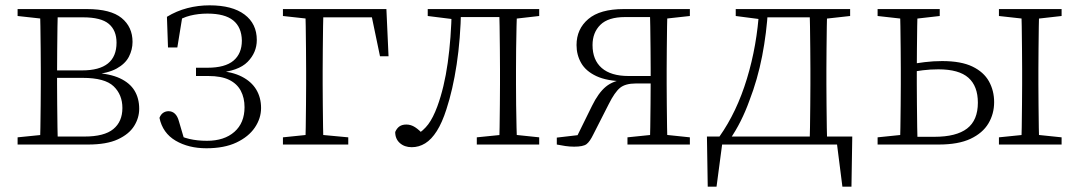

<svg xmlns="http://www.w3.org/2000/svg" viewBox="-20 -542 4067 720"><path d="M46 0V-27L155 -38L163 -30H297Q371 -30 405 -58Q439 -86 439 -137Q439 -187 406 -218.5Q373 -250 290 -250H163V-278H288Q417 -278 417 -382Q417 -428 388 -452.5Q359 -477 291 -477H163L155 -470L46 -482V-508H306Q395 -508 436 -474.5Q477 -441 477 -385Q477 -356 463.5 -329.5Q450 -303 417.5 -285Q385 -267 328 -262L331 -269Q392 -266 429.5 -248.5Q467 -231 484.5 -202Q502 -173 502 -134Q502 -100 483 -69.5Q464 -39 422 -19.5Q380 0 310 0ZM130 0Q131 -24 131.5 -64.5Q132 -105 132.5 -148.5Q133 -192 133 -226V-283Q133 -316 132.5 -359.5Q132 -403 131.5 -443.5Q131 -484 130 -508H197Q196 -484 195.5 -443Q195 -402 194.5 -355Q194 -308 194 -267V-226Q194 -192 194.5 -148.5Q195 -105 195.5 -64.5Q196 -24 197 0Z M754 14Q687 14 638.5 -14.5Q590 -43 578 -100Q583 -113 592 -119Q601 -125 612 -125Q626 -125 636 -115.5Q646 -106 651 -87L674 -9L629 -45Q660 -28 690 -21Q720 -14 756 -14Q821 -14 859 -47.5Q897 -81 897 -140Q897 -175 883 -201.5Q869 -228 839.5 -242.5Q810 -257 761 -257H715V-288H758Q824 -288 855.5 -314.5Q887 -341 887 -390Q886 -440 854.5 -465.5Q823 -491 758 -491Q724 -491 693.5 -483.5Q663 -476 633 -456L665 -487L645 -364H610L606 -479Q642 -501 682.5 -511.5Q723 -522 766 -522Q851 -522 897 -487.5Q943 -453 943 -392Q943 -345 908.5 -310Q874 -275 794 -269L796 -277Q851 -273 887 -254.5Q923 -236 941 -206Q959 -176 959 -137Q959 -98 935.5 -63.5Q912 -29 866.5 -7.5Q821 14 754 14Z M1125 0Q1126 -24 1126.5 -64.5Q1127 -105 1127.5 -148.5Q1128 -192 1128 -226V-275Q1128 -312 1127.5 -357Q1127 -402 1126.5 -443Q1126 -484 1125 -508H1193Q1192 -484 1191.5 -443Q1191 -402 1190.5 -357Q1190 -312 1190 -275V-226Q1190 -192 1190.5 -148.5Q1191 -105 1191.5 -64.5Q1192 -24 1193 0ZM1158 -477V-508H1429L1437 -331H1405L1369 -504L1400 -477ZM1041 0V-27L1148 -38H1168L1286 -27V0ZM1041 -482V-508H1158V-470H1150Z M1524 10Q1497 10 1479.5 -5.5Q1462 -21 1462 -47Q1468 -61 1478 -68Q1488 -75 1504 -75Q1521 -75 1536.5 -65Q1552 -55 1570 -35V-26H1540V-35Q1568 -52 1586 -76Q1604 -100 1620 -143Q1646 -214 1659 -306.5Q1672 -399 1674 -508H1709Q1707 -396 1692.5 -300.5Q1678 -205 1654 -132Q1638 -82 1618 -50.5Q1598 -19 1574.5 -4.5Q1551 10 1524 10ZM1584 -482V-508H1687V-470H1680ZM1689 -478V-508H1881V-478ZM1768 0V-27L1877 -38H1897L2002 -27V0ZM1852 0Q1853 -24 1853.5 -64.5Q1854 -105 1854.5 -148.5Q1855 -192 1855 -226V-283Q1855 -316 1854.5 -359.5Q1854 -403 1853.5 -443.5Q1853 -484 1852 -508H1919Q1918 -484 1917 -443.5Q1916 -403 1915.5 -359.5Q1915 -316 1915 -283V-226Q1915 -192 1915.5 -148.5Q1916 -105 1917 -64.5Q1918 -24 1919 0ZM1885 -470V-508H2002V-482L1897 -470Z M2319 -508H2567V-482L2458 -470L2450 -478H2324Q2261 -478 2231.5 -449Q2202 -420 2202 -373Q2202 -317 2236.5 -287Q2271 -257 2337 -257H2450V-229H2365Q2325 -229 2305 -212.5Q2285 -196 2263 -152L2205 -38Q2192 -11 2179.5 -1.5Q2167 8 2133 8Q2116 8 2099.5 5.5Q2083 3 2068 0V-26L2171 -38L2137 -17L2200 -145Q2224 -194 2252 -217Q2280 -240 2326 -245L2321 -237Q2256 -238 2216.5 -256.5Q2177 -275 2159.5 -305.5Q2142 -336 2142 -373Q2142 -433 2186 -470.5Q2230 -508 2319 -508ZM2417 0Q2418 -24 2418.5 -65Q2419 -106 2419.5 -152Q2420 -198 2420 -237V-283Q2420 -316 2419.5 -359.5Q2419 -403 2418.5 -443.5Q2418 -484 2417 -508H2483Q2482 -484 2481.5 -443.5Q2481 -403 2480.5 -359.5Q2480 -316 2480 -283V-226Q2480 -192 2480.5 -148.5Q2481 -105 2481.5 -64.5Q2482 -24 2483 0ZM2333 0V-27L2440 -38H2462L2567 -27V0Z M3143 0H2665L2691 -23L2667 158H2634L2631 -30H3176L3173 158H3139L3116 -23ZM3016 0Q3017 -24 3017.5 -64.5Q3018 -105 3018.5 -148.5Q3019 -192 3019 -226V-283Q3019 -316 3018.5 -359.5Q3018 -403 3017.5 -443.5Q3017 -484 3016 -508H3082Q3081 -484 3080.5 -443.5Q3080 -403 3079.5 -359.5Q3079 -316 3079 -283V-226Q3079 -192 3079.5 -148.5Q3080 -105 3080.5 -64.5Q3081 -24 3082 0ZM2739 -482V-508H2841V-470H2831ZM3049 -470V-508H3168V-482L3060 -470ZM2678 -30Q2743 -122 2781 -247Q2819 -372 2827 -508H2860Q2855 -419 2838 -331.5Q2821 -244 2790 -164Q2776 -125 2757.5 -88Q2739 -51 2716 -18V-6ZM2841 -477V-508H3051V-477Z M3380 0V-29H3484Q3566 -29 3606.5 -60Q3647 -91 3647 -157Q3647 -219 3611.5 -250.5Q3576 -282 3499 -282Q3469 -282 3440.5 -278.5Q3412 -275 3383 -269V-300Q3415 -305 3447.5 -309Q3480 -313 3513 -313Q3584 -313 3626.5 -292.5Q3669 -272 3688.5 -237Q3708 -202 3708 -159Q3708 -115 3686.5 -79Q3665 -43 3619.5 -21.5Q3574 0 3500 0ZM3355 0Q3356 -24 3356.5 -64.5Q3357 -105 3357.5 -148.5Q3358 -192 3358 -226V-283Q3358 -316 3357.5 -359.5Q3357 -403 3356.5 -443.5Q3356 -484 3355 -508H3421Q3420 -484 3419.5 -443.5Q3419 -403 3418.5 -359.5Q3418 -316 3418 -282V-226Q3418 -192 3418.5 -148.5Q3419 -105 3419.5 -64.5Q3420 -24 3421 0ZM3809 0Q3811 -24 3811.5 -64.5Q3812 -105 3812.5 -148.5Q3813 -192 3813 -226V-283Q3813 -316 3812.5 -359.5Q3812 -403 3811.5 -443.5Q3811 -484 3809 -508H3877Q3876 -484 3875.5 -443.5Q3875 -403 3874.5 -359.5Q3874 -316 3874 -283V-226Q3874 -192 3874.5 -148.5Q3875 -105 3875.5 -64.5Q3876 -24 3877 0ZM3271 -482V-508H3504V-482L3399 -470H3378ZM3726 0V-27L3834 -38H3855L3961 -27V0ZM3726 -482V-508H3961V-482L3855 -470H3834ZM3271 0V-27L3378 -38H3391V0Z"/></svg>

Font: Early Summer Mincho VF
Style: Regular
Weight: 250
Designer: GuiWonder
Version: Version 1.002